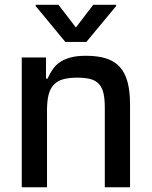

<svg xmlns="http://www.w3.org/2000/svg" viewBox="-20 -787 637 807"><path d="M71.4 0V-545.5H173.3V-456.7H180Q189.6 -478.3 201.9 -496.1Q214.1 -513.8 232.6 -526.3Q251.1 -538.7 277.3 -545.6Q303.6 -552.6 340.9 -552.6Q389.6 -552.6 424.5 -541.9Q459.5 -531.2 482.2 -507.1Q505 -483 515.8 -443.5Q526.6 -404.1 526.6 -346.9V0H420.5V-334.2Q420.5 -370.4 415 -394.7Q409.4 -419 396.1 -433.8Q382.8 -448.5 360.6 -454.5Q338.4 -460.6 304.7 -460.6Q270.2 -460.6 246.1 -454Q221.9 -447.4 206.7 -431.6Q191.4 -415.8 184.5 -389.6Q177.6 -363.3 177.6 -323.9V0ZM225.9 -766.7 299 -671.5 371.8 -766.7H468V-761.4L343 -610.8H254.6L130 -761.4V-766.7Z"/></svg>

Font: Cannonade Med
Style: Regular
Weight: 500
Designer: Rasmus Andersson
Foundry: rsms
Version: Version 3.012;git-f93a4a705